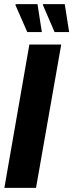

<svg xmlns="http://www.w3.org/2000/svg" viewBox="-20 -902 352 922"><path d="M1 0 121 -688H274L153 0ZM111 -748 54 -878 56 -882H160L181 -748ZM242 -748 186 -878 187 -882H291L312 -748Z"/></svg>

Font: Archivo ExtraCondensed ExtraBold
Style: Italic
Weight: 800
Width: 2
Italic angle: -10°
Designer: Hector Gatti
Foundry: Omnibus-Type
Version: Version 2.001